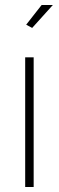

<svg xmlns="http://www.w3.org/2000/svg" viewBox="-20 -750 237 770"><path d="M81 0V-520H115V0ZM109 -638 85 -651 147 -730H192Z"/></svg>

Font: Raleway ExtraLight
Style: Regular
Weight: 200
Designer: Matt McInerney, Pablo Impallari, Rodrigo Fuenzalida
Foundry: Matt McInerney, Pablo Impallari, Rodrigo Fuenzalida
Version: Version 4.026